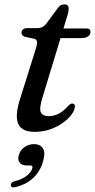

<svg xmlns="http://www.w3.org/2000/svg" viewBox="-20 -576 422 854"><path d="M131 -404 92 -412Q83.5 -414.5 79.5 -419.5Q75.5 -424.5 75.5 -431.5Q75.5 -440.5 82.8 -445.8Q90 -451 103 -451H147Q159 -451 168 -455.5Q177 -460 184.5 -469L238.5 -542Q245 -550.5 252 -553.5Q259 -556.5 267 -556.5Q276 -556.5 280.8 -551.8Q285.5 -547 285.5 -538Q285.5 -532.5 284 -523.5Q282.5 -514.5 278.5 -502.5L169.5 -144.5Q153.5 -93.5 161.5 -76.5Q169.5 -59.5 197 -59.5Q220 -59.5 240.2 -69.8Q260.5 -80 282.5 -104Q288.5 -110.5 292.8 -113Q297 -115.5 301.5 -115.5Q307.5 -115.5 310.8 -111.5Q314 -107.5 313 -100.5Q311.5 -84 297 -64.8Q282.5 -45.5 258.2 -28.5Q234 -11.5 202.5 -0.5Q171 10.5 134.5 10.5Q96 10.5 76.5 -5.2Q57 -21 55 -51.8Q53 -82.5 66.5 -127L138.5 -356.5Q146.5 -381.5 144.5 -391.2Q142.5 -401 131 -404ZM215.5 -406.5 229.5 -449.5H364.5Q382.5 -449.5 382.5 -434Q382.5 -421 371.2 -413.8Q360 -406.5 341 -406.5ZM100.5 160Q76 160 67 147Q58 134 63.5 115Q69 92.5 88.5 78.8Q108 65 131 65Q158 65 170.2 82.8Q182.5 100.5 172.5 138Q160.5 183.5 129.2 214Q98 244.5 48 256.5Q38 258.5 33.2 256Q28.5 253.5 28 247.5Q28 241.5 32.5 236.8Q37 232 46 230Q69.5 224 85.8 214.5Q102 205 111.8 193.5Q121.5 182 124 171.5Q127 160 114.5 160Z"/></svg>

Font: Fraunces
Style: Italic
Weight: 400
Italic angle: -16°
Version: Version 1.000;[b76b70a41]